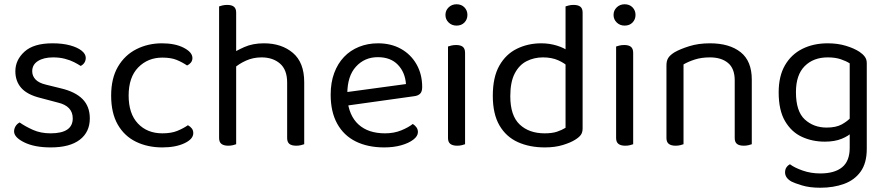

<svg xmlns="http://www.w3.org/2000/svg" viewBox="-20 -678 4156 900"><path d="M401 -123Q401 -59 354 -23Q307 13 218 13Q142 13 94 -10.5Q46 -34 46 -62Q46 -74 52.5 -85.5Q59 -97 72 -104Q99 -85 135 -69Q171 -53 217 -53Q321 -53 321 -123Q321 -152 303.5 -170.5Q286 -189 252 -197L169 -219Q108 -234 80 -265.5Q52 -297 52 -344Q52 -397 95 -436Q138 -475 226 -475Q273 -475 308 -465.5Q343 -456 362.5 -440.5Q382 -425 382 -407Q382 -394 375.5 -384Q369 -374 358 -369Q346 -377 327.5 -386.5Q309 -396 284 -402.5Q259 -409 229 -409Q185 -409 158 -392Q131 -375 131 -344Q131 -322 146.5 -305.5Q162 -289 196 -281L265 -264Q333 -248 367 -213.5Q401 -179 401 -123Z M741 -408Q673 -408 628 -362Q583 -316 583 -230Q583 -145 626.5 -99Q670 -53 741 -53Q783 -53 811 -64.5Q839 -76 861 -91Q872 -85 879 -76Q886 -67 886 -54Q886 -26 844.5 -6.5Q803 13 741 13Q672 13 617.5 -13.5Q563 -40 532 -94Q501 -148 501 -230Q501 -311 533 -365.5Q565 -420 619.5 -447.5Q674 -475 739 -475Q801 -475 841.5 -454Q882 -433 882 -406Q882 -394 875 -385Q868 -376 857 -371Q835 -386 808.5 -397Q782 -408 741 -408Z M1406 -199H1326V-291Q1326 -351 1292.5 -380Q1259 -409 1206 -409Q1167 -409 1133.5 -394Q1100 -379 1077 -358L1062 -423Q1086 -440 1125.5 -457.5Q1165 -475 1217 -475Q1300 -475 1353 -430Q1406 -385 1406 -293ZM1007 -264H1087V-2Q1082 0 1072 2.5Q1062 5 1050 5Q1029 5 1018 -3.5Q1007 -12 1007 -31ZM1326 -263 1406 -262V-2Q1401 0 1390.5 2.5Q1380 5 1369 5Q1347 5 1336.5 -3.5Q1326 -12 1326 -31ZM1087 -225H1007V-648Q1012 -650 1022.5 -652.5Q1033 -655 1045 -655Q1066 -655 1076.5 -646.5Q1087 -638 1087 -619Z M1585 -180 1581 -243 1883 -284Q1879 -339 1845 -374.5Q1811 -410 1751 -410Q1689 -410 1648.5 -365.5Q1608 -321 1608 -238V-216Q1615 -136 1660.5 -94.5Q1706 -53 1785 -53Q1827 -53 1861 -67Q1895 -81 1915 -97Q1926 -90 1932.5 -80.5Q1939 -71 1939 -59Q1939 -40 1917.5 -23.5Q1896 -7 1860.5 3Q1825 13 1781 13Q1704 13 1647.5 -15Q1591 -43 1560.5 -98.5Q1530 -154 1530 -234Q1530 -291 1546.5 -335.5Q1563 -380 1592.5 -411Q1622 -442 1663 -458.5Q1704 -475 1752 -475Q1813 -475 1859.5 -449Q1906 -423 1932.5 -376.5Q1959 -330 1959 -270Q1959 -248 1949 -238.5Q1939 -229 1921 -227Z M2068 -608Q2068 -629 2083 -643.5Q2098 -658 2120 -658Q2143 -658 2157 -643.5Q2171 -629 2171 -608Q2171 -587 2157 -572.5Q2143 -558 2120 -558Q2098 -558 2083 -572.5Q2068 -587 2068 -608ZM2080 -264H2160V-2Q2155 0 2145 2.5Q2135 5 2123 5Q2102 5 2091 -3.5Q2080 -12 2080 -31ZM2160 -225H2080V-460Q2085 -462 2095.5 -464.5Q2106 -467 2118 -467Q2139 -467 2149.5 -458.5Q2160 -450 2160 -430Z M2631 -79V-415L2711 -416V-76Q2711 -57 2702.5 -45.5Q2694 -34 2676 -23Q2656 -10 2619 1.5Q2582 13 2534 13Q2462 13 2407 -12Q2352 -37 2321 -90.5Q2290 -144 2290 -229Q2290 -316 2320.5 -370Q2351 -424 2403 -449.5Q2455 -475 2517 -475Q2556 -475 2591 -464Q2626 -453 2646 -437V-363Q2627 -382 2596.5 -395.5Q2566 -409 2525 -409Q2484 -409 2449 -391.5Q2414 -374 2393 -334Q2372 -294 2372 -227Q2372 -136 2416 -94.5Q2460 -53 2533 -53Q2568 -53 2590.5 -60.5Q2613 -68 2631 -79ZM2711 -396 2631 -395V-648Q2636 -650 2646.5 -652.5Q2657 -655 2668 -655Q2690 -655 2700.5 -646.5Q2711 -638 2711 -619Z M2856 -608Q2856 -629 2871 -643.5Q2886 -658 2908 -658Q2931 -658 2945 -643.5Q2959 -629 2959 -608Q2959 -587 2945 -572.5Q2931 -558 2908 -558Q2886 -558 2871 -572.5Q2856 -587 2856 -608ZM2868 -264H2948V-2Q2943 0 2933 2.5Q2923 5 2911 5Q2890 5 2879 -3.5Q2868 -12 2868 -31ZM2948 -225H2868V-460Q2873 -462 2883.5 -464.5Q2894 -467 2906 -467Q2927 -467 2937.5 -458.5Q2948 -450 2948 -430Z M3504 -305V-203H3424V-301Q3424 -357 3392.5 -383Q3361 -409 3308 -409Q3268 -409 3237 -399Q3206 -389 3184 -376V-203H3104V-372Q3104 -393 3112.5 -406.5Q3121 -420 3142 -433Q3168 -448 3211 -461.5Q3254 -475 3308 -475Q3399 -475 3451.5 -433.5Q3504 -392 3504 -305ZM3104 -258H3184V-2Q3179 0 3169 2.5Q3159 5 3147 5Q3126 5 3115 -3.5Q3104 -12 3104 -31ZM3424 -258H3504V-2Q3499 0 3488.5 2.5Q3478 5 3467 5Q3445 5 3434.5 -3.5Q3424 -12 3424 -31Z M3846 -14Q3788 -14 3739 -36.5Q3690 -59 3660 -110Q3630 -161 3630 -245Q3630 -321 3659.5 -372Q3689 -423 3741 -449Q3793 -475 3860 -475Q3906 -475 3944.5 -463.5Q3983 -452 4009 -435Q4024 -425 4033.5 -412.5Q4043 -400 4043 -382V-73H3963V-381Q3946 -392 3920.5 -400.5Q3895 -409 3860 -409Q3793 -409 3752 -368Q3711 -327 3711 -246Q3711 -156 3752.5 -118Q3794 -80 3855 -80Q3899 -80 3926 -95Q3953 -110 3969 -128L3973 -57Q3958 -41 3925.5 -27.5Q3893 -14 3846 -14ZM3963 15V-90H4043V20Q4043 86 4014.5 126Q3986 166 3936.5 184Q3887 202 3825 202Q3775 202 3739 191Q3703 180 3690 173Q3660 156 3660 130Q3660 116 3666.5 106.5Q3673 97 3683 92Q3704 108 3742.5 121.5Q3781 135 3825 135Q3892 135 3927.5 106Q3963 77 3963 15Z"/></svg>

Font: Baloo Tamma 2
Style: Regular
Weight: 400
Designer: Divya Kowshik, Shuchita Grover and Ek Type
Foundry: Ek Type
Version: Version 1.700